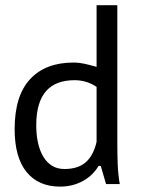

<svg xmlns="http://www.w3.org/2000/svg" viewBox="-20 -692 540 724"><path d="M422.4 -154.3Q422.4 -110.4 423.8 -72.5Q425.3 -34.7 431.6 2H379.9L359.9 -66.4H351.6Q341.8 -49.3 327.4 -35.2Q313 -21 294.4 -10.5Q275.9 0 253.7 5.9Q231.4 11.7 206.5 11.7Q125 11.7 80.1 -43.5Q35.2 -98.6 35.2 -205.1Q35.2 -330.6 93.3 -393.3Q151.4 -456.1 256.8 -456.1Q269 -456.1 279.3 -454.8Q289.6 -453.6 299.6 -451.4Q309.6 -449.2 320.3 -446.3Q331.1 -443.4 344.2 -439.9V-672.4H422.4ZM344.2 -364.3Q325.7 -377 304.7 -383.3Q283.7 -389.6 261.7 -389.6Q227.1 -389.6 200.2 -379.9Q173.3 -370.1 154.8 -349.6Q136.2 -329.1 126.5 -296.9Q116.7 -264.6 116.7 -219.2Q116.7 -183.6 123.3 -153.6Q129.9 -123.5 143.1 -101.6Q156.2 -79.6 176 -67.1Q195.8 -54.7 222.7 -54.7Q274.4 -54.7 303.5 -80.3Q332.5 -106 344.2 -157.2Z"/></svg>

Font: PT Astra Sans
Style: Regular
Weight: 400
Designer: A.Korolkova, I. Chaeva
Foundry: ParaType Ltd
Version: Version 1.001; ttfautohint (v1.6)